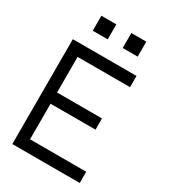

<svg xmlns="http://www.w3.org/2000/svg" viewBox="-211 -982 959 1084"><g transform="rotate(30 268.5 -439.5)"><path d="M463.9 -683.6V-610.4H122.1V-378.4H415V-305.2H122.1V-73.2H488.3V0H48.8V-683.6ZM219.7 -878.9V-781.2H122.1V-878.9ZM415 -878.9V-781.2H317.4V-878.9Z"/></g></svg>

Font: Sanitrixie
Style: Regular
Weight: 400
Designer: Jayvee D. Enaguas (Grand Chaos)
Version: Version 1.1 - 6/9/2013